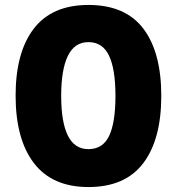

<svg xmlns="http://www.w3.org/2000/svg" viewBox="-20 -745 714 775"><path d="M631 -358Q631 -182 558 -86Q485 10 337 10Q191 10 117 -86.5Q43 -183 43 -359Q43 -534 116.5 -629.5Q190 -725 337 -725Q486 -725 558.5 -629.5Q631 -534 631 -358ZM227 -358Q227 -252 254 -197.5Q281 -143 337 -143Q395 -143 420.5 -196.5Q446 -250 446 -358Q446 -466 420 -520.5Q394 -575 337 -575Q281 -575 254 -519.5Q227 -464 227 -358Z"/></svg>

Font: Noto Sans Lao Looped Condensed Black
Style: Regular
Weight: 900
Width: 3
Designer: Mark Frömberg, Ben Mitchell
Foundry: The Fontpad Ltd
Version: Version 1.002; ttfautohint (v1.8.4.7-5d5b)